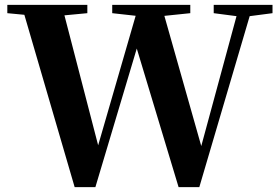

<svg xmlns="http://www.w3.org/2000/svg" viewBox="-20 -764 1141 787"><path d="M286 3 68 -744H233L391 -135H373L377 -150L549 -744H641L815 -130H797L800 -147L962 -744H1017L797 3H712L531 -597H551L546 -583L371 3ZM10 -710V-744H338V-710L190 -696H157ZM440 -710V-744H760V-710L625 -696H566ZM856 -710V-744H1097V-710L990 -696H963Z"/></svg>

Font: Noto Serif TC ExtraBold
Style: Regular
Weight: 800
Designer: Ryoko NISHIZUKA 西塚涼子 (kana & ideographs); Frank Grießhammer (Latin, Greek & Cyrillic); Wenlong ZHANG 张文龙 (bopomofo); San
Foundry: Adobe
Version: Version 2.002-H1;hotconv 1.1.0;makeotfexe 2.6.0